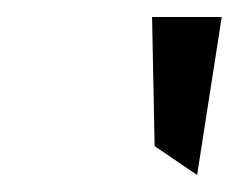

<svg xmlns="http://www.w3.org/2000/svg" viewBox="-20 -797 281 226"><path d="M162 -625 212 -591 241 -777H159Z"/></svg>

Font: Charger Pro
Style: LitNarObl
Weight: 300
Designer: Jasper
Foundry: Cannot Into Space Fonts
Version: Version 1.09